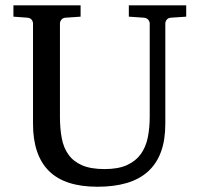

<svg xmlns="http://www.w3.org/2000/svg" viewBox="-20 -691 752 727"><path d="M627 -624Q616.2 -623 611.1 -616.2Q606 -609.4 606 -602.1V-222.2Q606 -160.6 589.4 -115.7Q572.8 -70.8 540.3 -41.5Q507.8 -12.2 459.7 2Q411.6 16.1 349.1 16.1Q225.1 16.1 165 -43.9Q105 -104 105 -222.2V-602.1Q105 -609.4 99.9 -616.2Q94.7 -623 84 -624L30.8 -627.9V-670.9H285.2V-627.9L228 -624Q217.3 -623 212.2 -616.2Q207 -609.4 207 -602.1V-248Q207 -204.1 213.9 -167.7Q220.7 -131.3 239.3 -105.5Q257.8 -79.6 290.8 -65.2Q323.7 -50.8 376 -50.8Q427.7 -50.8 460.9 -65.9Q494.1 -81.1 513.2 -107.7Q532.2 -134.3 539.6 -170.4Q546.9 -206.5 546.9 -248V-602.1Q546.9 -609.4 541.3 -616.2Q535.6 -623 524.9 -624L467.8 -627.9V-670.9H685.1V-627.9Z"/></svg>

Font: Charis SIL Am
Style: Regular
Weight: 400
Foundry: SIL International
Version: Version 5.000